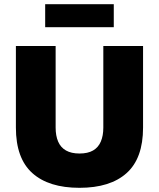

<svg xmlns="http://www.w3.org/2000/svg" viewBox="-20 -888 760 918"><path d="M360 10Q213 10 134.5 -60.5Q56 -131 56 -278V-668H246V-278Q246 -239 258 -211Q270 -183 295.5 -168.5Q321 -154 360 -154Q400 -154 425 -168.5Q450 -183 462 -211Q474 -239 474 -278V-668H664V-278Q664 -131 585.5 -60.5Q507 10 360 10ZM196 -758V-868H524V-758Z"/></svg>

Font: Gantari Black
Style: Regular
Weight: 900
Version: Version 1.000